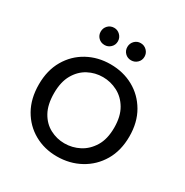

<svg xmlns="http://www.w3.org/2000/svg" viewBox="-170 -872 980 1018"><g transform="rotate(30 320.0 -362.5)"><path d="M316 9Q239 9 177 -26Q115 -61 79 -124.5Q43 -188 43 -275Q43 -361 80 -424.5Q117 -488 180 -522.5Q243 -557 320 -557Q398 -557 460.5 -522.5Q523 -488 560 -424.5Q597 -361 597 -275Q597 -188 559.5 -124.5Q522 -61 458 -26Q394 9 316 9ZM316 -71Q364 -71 406.5 -93Q449 -115 476.5 -160Q504 -205 504 -275Q504 -344 477.5 -389Q451 -434 408.5 -456Q366 -478 319 -478Q271 -478 229.5 -456Q188 -434 162 -389Q136 -344 136 -275Q136 -205 161 -160Q186 -115 227.5 -93Q269 -71 316 -71ZM240 -629Q217 -629 202 -644Q187 -659 187 -681Q187 -703 202 -718.5Q217 -734 240 -734Q261 -734 276.5 -718.5Q292 -703 292 -681Q292 -659 276.5 -644Q261 -629 240 -629ZM402 -629Q380 -629 365 -644Q350 -659 350 -681Q350 -703 365 -718.5Q380 -734 402 -734Q424 -734 439.5 -718.5Q455 -703 455 -681Q455 -659 439.5 -644Q424 -629 402 -629Z"/></g></svg>

Font: Poppins
Style: Regular
Weight: 400
Designer: Ninad Kale (Devanagari), Jonny Pinhorn (Latin)
Version: Version 5.002